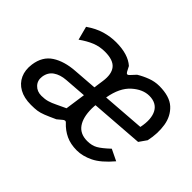

<svg xmlns="http://www.w3.org/2000/svg" viewBox="-103 -731 960 960"><g transform="rotate(45 377.5 -250.5)"><path d="M178 11Q129 11 96 -7.5Q63 -26 48 -59Q33 -92 39 -135Q48 -200 95 -230.5Q142 -261 215 -266L643 -298Q650 -332 648 -358Q646 -384 636 -402.5Q626 -421 608 -430.5Q590 -440 565 -440Q519 -440 475.5 -401Q432 -362 418 -282Q412 -248 409 -227.5Q406 -207 406 -191Q406 -128 430.5 -94Q455 -60 505 -60Q537 -60 560 -73Q583 -86 619 -120L679 -91Q630 -33 586 -11.5Q542 10 501 10Q457 10 424 -5.5Q391 -21 365 -49Q360 -55 354 -54Q348 -53 343 -48L319 -28Q282 -11 260.5 -2.5Q239 6 221.5 8.5Q204 11 178 11ZM183 -58Q207 -58 226 -63.5Q245 -69 266 -79.5Q287 -90 316 -103L348 -328Q356 -383 333.5 -411Q311 -439 252 -439Q215 -439 183 -426Q151 -413 116 -388L97 -460Q139 -489 178.5 -500.5Q218 -512 258 -512Q343 -512 387 -473L401 -446Q410 -430 422 -444L447 -471Q473 -487 503.5 -498.5Q534 -510 565 -510Q639 -510 675.5 -476.5Q712 -443 720.5 -390Q729 -337 716 -277L688 -237L215 -202Q175 -199 149 -181Q123 -163 118 -128Q114 -98 133 -78Q152 -58 183 -58Z"/></g></svg>

Font: Finlandica
Style: Italic
Weight: 400
Italic angle: -8°
Designer: Niklas Ekholm, Juho Hiilivirta, Jaakko Suomalainen
Foundry: Helsinki Type Studio
Version: Version 1.064